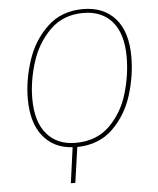

<svg xmlns="http://www.w3.org/2000/svg" viewBox="-59 -741 807 983"><g transform="rotate(-5 344.5 -249.5)"><path d="M314 10 288 192H265L290 9Q193 3 138 -66Q83 -135 83 -257Q83 -353 115.5 -453Q148 -553 220.5 -622Q293 -691 404 -691Q510 -691 570 -623Q630 -555 630 -427Q630 -329 599 -229.5Q568 -130 497 -61Q426 8 314 10ZM606 -427Q606 -546 553 -608.5Q500 -671 404 -671Q300 -671 233 -604.5Q166 -538 136 -442.5Q106 -347 106 -256Q106 -138 159.5 -75Q213 -12 308 -12Q416 -12 483 -78.5Q550 -145 578 -240Q606 -335 606 -427Z"/></g></svg>

Font: Fira Sans Thin
Style: Italic
Weight: 250
Italic angle: -8°
Designer: Carrois Corporate & Edenspiekermann AG
Foundry: Carrois Corporate GbR & Edenspiekermann AG
Version: Version 4.203